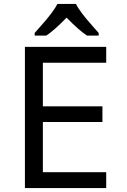

<svg xmlns="http://www.w3.org/2000/svg" viewBox="-20 -951 640 971"><path d="M517.1 0H106V-713.9H517.1V-633.8H196.8V-413.1H498V-334H196.8V-80.1H517.1ZM479 -771H419.9Q378.4 -798.3 316.9 -861.8Q252 -795.4 213.9 -771H155.3V-784.2Q167.5 -798.3 184.1 -816.9Q252 -892.6 270 -931.2H364.3Q382.3 -892.6 450.2 -816.9L479 -784.2Z"/></svg>

Font: WenQuanYi Micro Hei Mono
Style: Regular
Weight: 400
Foundry: Ascender Corporation
Version: Version 0.2.0-beta